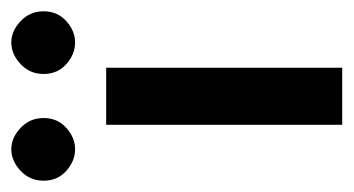

<svg xmlns="http://www.w3.org/2000/svg" viewBox="-183 -463 626 340"><g transform="rotate(-90 130.0 -293.0)"><path d="M79 -418H180V0H79ZM-20 -529Q-20 -553 -2.5 -569.5Q15 -586 36 -586Q56 -586 73.5 -569.5Q91 -553 91 -529Q91 -504 73.5 -488.5Q56 -473 36 -473Q15 -473 -2.5 -488.5Q-20 -504 -20 -529ZM169 -529Q169 -553 186.5 -569.5Q204 -586 225 -586Q245 -586 262.5 -569.5Q280 -553 280 -529Q280 -504 262.5 -488.5Q245 -473 225 -473Q204 -473 186.5 -488.5Q169 -504 169 -529Z"/></g></svg>

Font: Reem Kufi Fun
Style: Regular
Weight: 400
Designer: Khaled Hosny
Version: Version 1.005